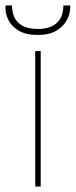

<svg xmlns="http://www.w3.org/2000/svg" viewBox="-66 -683 277 703"><path d="M63 0V-496H83V0ZM72 -555Q29 -555 3 -570.5Q-23 -586 -34.5 -608.5Q-46 -631 -46 -653V-663H-22Q-22 -622 1.5 -599.5Q25 -577 72 -577Q119 -577 142.5 -599.5Q166 -622 166 -663H191V-654Q191 -632 178.5 -609Q166 -586 140 -570.5Q114 -555 72 -555Z"/></svg>

Font: DM Sans 28pt Thin
Style: Regular
Weight: 250
Version: Version 4.004;gftools[0.9.30]